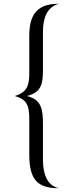

<svg xmlns="http://www.w3.org/2000/svg" viewBox="-20 -755 373 1010"><path d="M58 -250C124 -231 134 -198 134 -126V57C134 189 176 235 289 235C226 221 206 157 206 85V-103C206 -182 197 -230 125 -249V-251C194 -269 206 -310 206 -384V-585C206 -657 224 -716 289 -735C189 -735 134 -693 134 -568V-367C134 -302 120 -269 58 -250Z"/></svg>

Font: KpMath
Style: Sans
Weight: 400
Version: Version 0.64